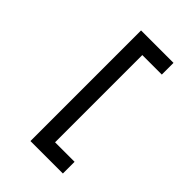

<svg xmlns="http://www.w3.org/2000/svg" viewBox="-301 -1031 1301 1301"><g transform="rotate(45 350.0 -380.0)"><path d="M562 -910V-798H375V38H562V150H251V-910Z"/></g></svg>

Font: Martian Mono Medium
Style: Regular
Weight: 500
Monospace: yes
Designer: Roman Shamin
Foundry: Evil Martians
Version: Version 1.000; ttfautohint (v1.8.4.7-5d5b)